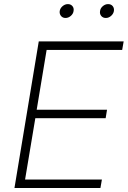

<svg xmlns="http://www.w3.org/2000/svg" viewBox="-20 -933 634 953"><path d="M51.8 0 172.4 -727.5H593.8L586.4 -685.1H211.4L162.1 -388.2H511.2L504.4 -346.2H155.3L104.5 -42H485.8L478.5 0ZM505.4 -843.8Q490.7 -843.8 482.4 -854Q474.1 -864.3 476.6 -878.4Q478.5 -892.6 490.5 -902.6Q502.4 -912.6 516.6 -912.6Q531.2 -912.6 539.3 -902.8Q547.4 -893.1 545.4 -878.4Q543 -864.3 531.2 -854Q519.5 -843.8 505.4 -843.8ZM305.2 -843.8Q291 -843.8 282.7 -854Q274.4 -864.3 276.4 -878.4Q278.8 -892.6 290.8 -902.6Q302.7 -912.6 316.9 -912.6Q331.1 -912.6 339.4 -902.8Q347.7 -893.1 345.2 -878.4Q343.3 -864.3 331.3 -854Q319.3 -843.8 305.2 -843.8Z"/></svg>

Font: Inter 20pt ExtraLight
Style: Italic
Weight: 250
Italic angle: -9.3988°
Version: Version 4.001;git-66647c0bb